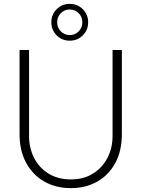

<svg xmlns="http://www.w3.org/2000/svg" viewBox="-20 -958 730 991"><path d="M346 13Q268 13 208.5 -21Q149 -55 115 -117.5Q81 -180 81 -266V-700H130V-256Q130 -194 156 -143Q182 -92 230.5 -62Q279 -32 346 -32Q412 -32 460 -62Q508 -92 534.5 -143Q561 -194 561 -256V-700H609V-266Q609 -180 575.5 -117.5Q542 -55 482.5 -21Q423 13 346 13ZM340 -748Q300 -748 272.5 -775.5Q245 -803 245 -843Q245 -883 272.5 -910.5Q300 -938 340 -938Q380 -938 407.5 -910.5Q435 -883 435 -843Q435 -803 407.5 -775.5Q380 -748 340 -748ZM340 -777Q367 -777 386 -796Q405 -815 405 -843Q405 -871 386 -890Q367 -909 340 -909Q313 -909 294 -890Q275 -871 275 -843Q275 -815 294 -796Q313 -777 340 -777Z"/></svg>

Font: MuseoModerno ExtraLight
Style: Regular
Weight: 200
Designer: Pablo Cosgaya, Héctor Gatti, Marcela Romero, and the Authors of The MuseoModerno Project.
Foundry: Omnibus-Type Team
Version: Version 1.001